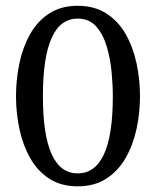

<svg xmlns="http://www.w3.org/2000/svg" viewBox="-20 -658 547 673"><path d="M470.7 -320.8Q470.7 -261.7 458.5 -205.6Q446.3 -149.4 420.2 -104Q394 -58.6 352.5 -31.7Q311 -4.9 252.4 -4.9Q193.8 -4.9 152.6 -31.7Q111.3 -58.6 85.7 -104Q60.1 -149.4 48.1 -205.8Q36.1 -262.2 36.1 -320.8Q36.1 -379.9 48.1 -436.5Q60.1 -493.2 85.7 -538.6Q111.3 -584 152.6 -610.8Q193.8 -637.7 252.4 -637.7Q311 -637.7 352.8 -610.8Q394.5 -584 420.4 -538.6Q446.3 -493.2 458.5 -436.5Q470.7 -379.9 470.7 -320.8ZM375.5 -320.8Q375.5 -359.4 371.1 -406Q366.7 -452.6 354 -495.4Q341.3 -538.1 316.9 -565.4Q292.5 -592.8 252.4 -592.8Q130.4 -592.8 130.4 -320.8Q130.4 -50.3 252.4 -50.3Q375.5 -50.3 375.5 -320.8Z"/></svg>

Font: Annapurna SIL
Style: Regular
Weight: 400
Designer: Peter Martin, Annie Olsen
Foundry: SIL International
Version: Version 2.000